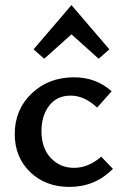

<svg xmlns="http://www.w3.org/2000/svg" viewBox="-20 -729 483 755"><path d="M154 -498 112 -535 261 -709 410 -535 368 -498 261 -594ZM253 6Q159 6 98.5 -52.5Q38 -111 38 -202Q38 -298 104.5 -361.5Q171 -425 271 -425Q358 -425 419 -370L362 -306Q312 -353 258 -353Q203 -353 173 -313Q143 -273 143 -213Q143 -147 179.5 -108Q216 -69 271 -69Q328 -69 378 -113L424 -65Q354 6 253 6Z"/></svg>

Font: EauTest Semibold
Style: Regular
Weight: 600
Designer: Christian Thalmann (Catharsis Fonts)
Version: Version 0.001;PS 000.001;hotconv 1.0.88;makeotf.lib2.5.64775